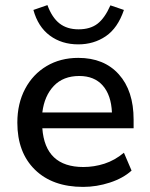

<svg xmlns="http://www.w3.org/2000/svg" viewBox="-20 -724 588 753"><path d="M306 9Q186 9 117 -58.5Q48 -126 48 -243Q48 -318 78.5 -375.5Q109 -433 163 -465Q217 -497 287 -497Q388 -497 446 -432.5Q504 -368 504 -255V-221H146Q157 -69 307 -69Q349 -69 389.5 -82Q430 -95 466 -125L496 -55Q463 -25 411 -8Q359 9 306 9ZM291 -426Q228 -426 191 -387Q154 -348 146 -283H419Q416 -351 383 -388.5Q350 -426 291 -426ZM287 -550Q222 -550 175.5 -584.5Q129 -619 111 -685L166 -704Q184 -655 213.5 -632Q243 -609 288 -609Q334 -609 362.5 -631Q391 -653 413 -703L466 -685Q442 -614 395 -582Q348 -550 287 -550Z"/></svg>

Font: Nunito Sans SemiBold
Style: Regular
Weight: 600
Designer: Vernon Adams
Foundry: Vernon Adams
Version: Version 3.101; ttfautohint (v1.8.4.7-5d5b);gftools[0.9.27]